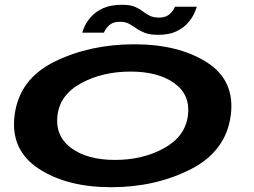

<svg xmlns="http://www.w3.org/2000/svg" viewBox="-20 -777 1062 802"><path d="M444 5Q259 5 140.8 -73Q22.5 -151 41 -296Q60.5 -447 208 -519.5Q355.5 -592 541 -592Q726 -592 844.2 -516.5Q962.5 -441 944 -296Q924.5 -145.5 777 -70.2Q629.5 5 444 5ZM460.5 -109Q576.5 -109 665.2 -158Q754 -207 765 -294.5Q776 -380 708.8 -429Q641.5 -478 525.5 -478Q409 -478 319.8 -430Q230.5 -382 220 -294.5Q210 -209 277 -159Q344 -109 460.5 -109ZM640.5 -631.5Q606 -631.5 585 -639.8Q564 -648 549 -658.8Q534 -669.5 518.8 -677.8Q503.5 -686 481.5 -686Q450 -686 433.8 -669.2Q417.5 -652.5 414.5 -640.5H323.5Q325.5 -649.5 334.2 -668.5Q343 -687.5 361.5 -708Q380 -728.5 411.2 -742.8Q442.5 -757 490.5 -757Q523 -757 542.2 -749Q561.5 -741 575.5 -730.2Q589.5 -719.5 605 -711.5Q620.5 -703.5 645.5 -703.5Q674 -703.5 690.8 -720.2Q707.5 -737 710.5 -749H802Q800 -740.5 791.5 -721.5Q783 -702.5 765.2 -681.8Q747.5 -661 717 -646.2Q686.5 -631.5 640.5 -631.5Z"/></svg>

Font: Anybody UltraExpanded SemiBold
Style: Italic
Weight: 600
Width: 9
Italic angle: -10°
Designer: Tyler Finck
Foundry: Etcetera Type Company
Version: Version 1.010; ttfautohint (v1.8.3) -l 8 -r 50 -G 200 -x 14 